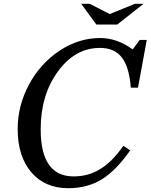

<svg xmlns="http://www.w3.org/2000/svg" viewBox="-20 -980 792 1010"><path d="M665 -189Q590 -82 514.5 -36Q439 10 339 10Q216 10 144.5 -74Q73 -158 73 -301Q73 -425 133 -536Q193 -647 293.5 -713.5Q394 -780 507 -780Q596 -780 678 -720L715 -770H752L706 -519H668Q660 -627 621 -677.5Q582 -728 506 -728Q375 -728 284.5 -604Q194 -480 194 -300Q194 -52 367 -52Q445 -52 508 -91Q571 -130 629 -213ZM597 -851H487L407 -960H452L557 -906L690 -960H735Z"/></svg>

Font: Libre Baskerville
Style: Italic
Weight: 400
Italic angle: -15°
Designer: Pablo Impallari, Rodrigo Fuenzalida
Foundry: Pablo Impallari, Rodrigo Fuenzalida
Version: Version 1.051;Glyphs 3.2.3 (3260)